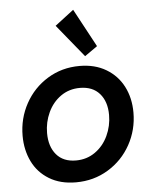

<svg xmlns="http://www.w3.org/2000/svg" viewBox="-55 -837 703 891"><g transform="rotate(-5 296.0 -391.5)"><path d="M34.7 -228.5Q34.7 -309.6 72.5 -378.4Q110.4 -447.3 176.8 -488Q243.2 -528.8 325.7 -528.8Q397 -528.8 449.2 -497.8Q501.5 -466.8 529.1 -413.1Q556.6 -359.4 556.6 -292Q556.6 -211.4 518.6 -142.6Q480.5 -73.7 413.3 -33Q346.2 7.8 263.2 7.8Q190.4 7.8 138.7 -23.7Q86.9 -55.2 60.8 -108.9Q34.7 -162.6 34.7 -228.5ZM442.9 -290.5Q442.9 -353 410.4 -390.1Q377.9 -427.2 318.8 -427.2Q268.1 -427.2 229.5 -399.9Q190.9 -372.6 169.9 -327.4Q148.9 -282.2 148.9 -231.4Q148.9 -168.5 180.9 -130.9Q212.9 -93.3 272 -93.3Q322.3 -93.3 361.3 -120.8Q400.4 -148.4 421.6 -193.8Q442.9 -239.3 442.9 -290.5ZM231.9 -724.1 319.3 -791 415 -613.3 356 -571.8Z"/></g></svg>

Font: Reddit Sans Chocolate SemiBold
Style: Italic
Weight: 600
Italic angle: -11.25°
Designer: Stephen Hutchings
Version: Version 1.013